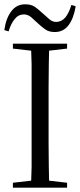

<svg xmlns="http://www.w3.org/2000/svg" viewBox="-20 -873 373 893"><path d="M40 0H292V-23L180 -36H153L40 -23ZM124 0H209Q208 -44 207 -97Q206 -149 206 -206V-314V-360V-467Q206 -522 207 -575Q208 -627 209 -670H124Q126 -627 127 -575Q127 -522 127 -467V-360V-314V-206Q127 -149 127 -96Q126 -43 124 0ZM40 -647 153 -634H180L292 -647V-670H40ZM0 -733 20 -727Q31 -764 49 -785Q66 -806 91 -806Q109 -806 125 -793Q140 -779 159 -762Q174 -748 191 -736Q208 -724 235 -724Q275 -724 299 -756Q323 -788 332 -844L312 -850Q301 -813 284 -792Q266 -771 241 -771Q223 -771 208 -785Q192 -799 174 -815Q158 -830 141 -842Q124 -853 97 -853Q57 -853 33 -821Q8 -789 0 -733Z"/></svg>

Font: Source Serif 4 48pt
Style: Regular
Weight: 400
Designer: Frank Grie√ühammer
Foundry: Adobe Systems Incorporated
Version: Version 4.004;hotconv 1.0.116;makeotfexe 2.5.65601